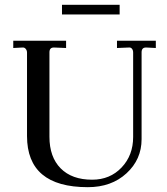

<svg xmlns="http://www.w3.org/2000/svg" viewBox="-20 -766 691 796"><path d="M344 10Q92 10 92 -202V-548Q92 -557 86.5 -563.5Q81 -570 73 -569L35 -567V-597H254V-567L205 -569H203Q185 -569 185 -549V-199Q185 -115 231.5 -68Q278 -21 362 -21Q436 -21 484 -71.5Q532 -122 532 -198V-548Q532 -558 527 -564Q522 -570 514 -569L465 -567V-597H626V-567L587 -569H585Q567 -569 567 -549V-189Q567 -105 504.5 -47.5Q442 10 344 10ZM237 -706V-746H476V-706Z"/></svg>

Font: UnnaRegular
Style: Regular
Weight: 400
Designer: Jorge de Buen Unna
Foundry: Omnibus-Type
Version: Version 2.008;hotconv 1.0.109;makeotfexe 2.5.65596